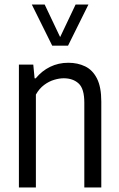

<svg xmlns="http://www.w3.org/2000/svg" viewBox="-20 -828 527 848"><path d="M63.5 0V-542.6H127L132.8 -482.1H137.8Q164.8 -515 201.5 -532.9Q238.2 -550.8 281.7 -550.8Q323 -550.8 356 -534.9Q389.1 -519 408.2 -481.4Q427.4 -443.8 427.4 -379.2V0H352.4V-374.6Q352.4 -436.2 327.4 -459.2Q302.3 -482.3 261.4 -482.3Q241.9 -482.3 219.2 -475.5Q196.4 -468.8 175 -452.9Q153.6 -437.1 138.5 -410.3V0ZM210.6 -626.3 120.5 -808H177.3L251.4 -652H239.8L313.9 -808H370.6L280.5 -626.3Z"/></svg>

Font: Encode Sans Condensed Thin
Style: Regular
Weight: 100
Width: 3
Designer: Multiple Designers
Foundry: Impallari Type
Version: Version 3.002